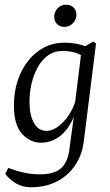

<svg xmlns="http://www.w3.org/2000/svg" viewBox="-20 -601 467 814"><path d="M111 193Q77 193 49.5 177.5Q22 162 2 136L15 111Q50 124 82 131Q114 138 150 138Q209 138 238 113Q267 88 274 33L296 -129V-148L327 -397L376 -425L387 -416L335 0Q330 41 312.5 76Q295 111 266 137.5Q237 164 198 178.5Q159 193 111 193ZM154 4Q107 4 73 -34Q39 -72 39 -154Q39 -211 55 -259.5Q71 -308 100 -344Q129 -380 167.5 -400Q206 -420 252 -420Q282 -420 308.5 -414.5Q335 -409 358 -398L343 -352Q324 -371 298 -378Q272 -385 246 -385Q210 -385 183.5 -366Q157 -347 139.5 -315Q122 -283 113.5 -245.5Q105 -208 105 -170Q105 -113 124 -79.5Q143 -46 177 -46Q210 -46 245 -80.5Q280 -115 299 -169L310 -162Q291 -79 249.5 -37.5Q208 4 154 4ZM253 -487Q234 -487 222 -499Q210 -511 210 -531Q210 -550 224 -565.5Q238 -581 260 -581Q280 -581 292 -569Q304 -557 304 -538Q304 -519 289.5 -503Q275 -487 253 -487Z"/></svg>

Font: Yrsa Light
Style: Italic
Weight: 300
Italic angle: -7.10001°
Designer: Anna Giedrys (Yrsa+Rasa design), David Brezina (Yrsa art-direction, Rasa art-direction, design)
Foundry: Rosetta Type Foundry
Version: Version 2.004